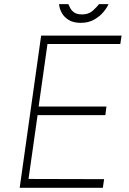

<svg xmlns="http://www.w3.org/2000/svg" viewBox="-20 -892 615 912"><path d="M73.5 0 175.5 -723H557.5L551.5 -683H205.5L163.5 -386H485.5L480.5 -345H158.5L115.5 -42L474.5 -41L468.5 0ZM363.5 -783.5Q328 -783.5 305.8 -797.5Q283.5 -811.5 272.8 -832Q262 -852.5 260.5 -872.5H304.5Q307.5 -865.5 313.5 -853.8Q319.5 -842 332.5 -832.8Q345.5 -823.5 369.5 -823.5Q401 -823.5 420.5 -841Q440 -858.5 450.5 -872.5H495.5Q488.5 -855.5 471.2 -834.8Q454 -814 427 -798.8Q400 -783.5 363.5 -783.5Z"/></svg>

Font: Public Sans Thin Thin
Style: Italic
Weight: 250
Italic angle: -8°
Version: Version 2.001